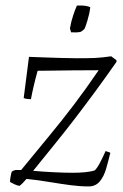

<svg xmlns="http://www.w3.org/2000/svg" viewBox="-20 -662 443 689"><path d="M298 7Q267 7 233 2.5Q199 -2 163 -8Q140 -12 117.5 -15Q95 -18 75 -20Q62 -4 50 5Q42 4 32.5 -0.5Q23 -5 16 -9Q16 -16 17.5 -25.5Q19 -35 22 -46Q27 -50 36 -52H56Q110 -118 155.5 -173Q201 -228 244 -284.5Q287 -341 334 -410Q286 -410 240.5 -409.5Q195 -409 161 -408.5Q127 -408 115 -408Q108 -383 101.5 -355.5Q95 -328 91 -306Q85 -306 77.5 -307Q70 -308 65 -310L84 -458Q107 -457 138 -456Q169 -455 200 -454Q231 -453 255 -453Q296 -453 320.5 -454Q345 -455 379 -460L398 -446V-440Q356 -380 319.5 -330.5Q283 -281 248.5 -236Q214 -191 177.5 -146Q141 -101 99 -49Q131 -46 171.5 -44Q212 -42 240 -42Q291 -42 319 -50Q327 -56 337.5 -75.5Q348 -95 359 -120L376 -114Q369 -85 361 -57Q353 -29 338 -11Q323 7 298 7ZM235 -546Q233 -554 231 -560Q235 -584 242.5 -606.5Q250 -629 256 -642Q275 -643 287 -641Q299 -639 304 -636Q301 -612 293.5 -587.5Q286 -563 283 -558Q281 -556 276 -552Q271 -548 267 -547Q257 -545 235 -546Z"/></svg>

Font: Labrada Lght
Style: Italic
Weight: 300
Italic angle: -7°
Designer: Mercedes Jáuregui
Foundry: Omnibus-Type Team
Version: Version 1.000; ttfautohint (v1.8.4.7-5d5b)